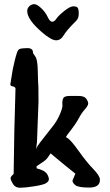

<svg xmlns="http://www.w3.org/2000/svg" viewBox="-20 -886 524 913"><path d="M342.3 -787.1Q296.4 -741.7 282.7 -718Q269 -694.3 246.6 -694.3Q224.1 -694.3 179.2 -732.9Q109.9 -792.5 109.4 -833Q109.4 -847.2 119.9 -856.7Q130.4 -866.2 143.1 -866.2Q155.8 -866.2 175.8 -847.4Q195.8 -828.6 206.5 -805.7Q217.3 -782.7 228 -782.7Q238.8 -782.7 247.8 -796.6Q256.8 -810.5 284.9 -833.3Q313 -856 328.9 -856Q344.7 -856 349.6 -848.6Q354.5 -841.3 354.5 -821.8Q354.5 -798.3 342.3 -787.1ZM40.5 -555.2Q50.3 -604.5 61 -636.2Q65.9 -649.9 73.2 -652.8Q84 -657.2 110.4 -657.2Q136.7 -657.2 136.7 -636.7Q136.7 -631.8 147.7 -617.7Q158.7 -603.5 159.7 -548.8Q160.6 -495.1 162.6 -472.7L163.1 -402.3L155.8 -210.4L151.4 -175.8H151.9Q152.8 -176.8 153.8 -183.1Q154.8 -190.4 232.9 -288.1Q250 -309.6 263.2 -338.9Q276.4 -368.2 277.3 -385.7L276.4 -387.7V-395.5Q276.4 -414.1 283 -421.9Q289.6 -429.7 312 -429.7H354.5Q380.9 -429.7 390.1 -416.5Q399.4 -403.3 399.4 -393.6Q399.4 -383.8 383.3 -365.7Q367.2 -347.7 354 -322.5Q340.8 -297.4 318.4 -269Q295.9 -240.7 293.5 -234.4Q293.9 -233.4 298.3 -231Q315.4 -222.7 353.5 -168.9Q391.6 -115.2 422.9 -83Q455.1 -49.8 455.1 -32.2V-31.7V-30.3Q455.1 5.9 403.8 5.9Q352.5 5.9 338.6 -5.4Q324.7 -16.6 324.7 -26.4V-27.3L338.4 -60.1Q278.8 -107.4 220.7 -156.7Q216.8 -151.4 207.8 -137.9Q198.7 -124.5 178.2 -111.8Q153.3 -96.2 153.3 -93Q153.3 -89.8 154.8 -85.4L178.2 -77.6Q197.8 -69.3 205.1 -56.6Q212.4 -43.9 212.4 -33.7Q212.4 -23.4 199.2 -15.1Q186 -6.8 141.8 0Q97.7 6.8 75 6.8Q52.2 6.8 41.3 -11.7Q30.3 -30.3 30.3 -38.3Q30.3 -46.4 44.9 -58.6Q46.9 -263.2 53.7 -465.3Q51.8 -472.7 42 -475.1Q25.4 -476.1 30.3 -492.2Z"/></svg>

Font: Drukaatie burti
Style: Demi
Weight: 600
Version: Version 0.14